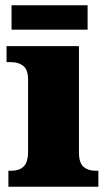

<svg xmlns="http://www.w3.org/2000/svg" viewBox="-20 -712 416 732"><path d="M12 0V-61H24Q53 -61 70 -77Q87 -93 87 -135V-409Q87 -446 69 -460.5Q51 -475 24 -475H5V-536H281V-131Q281 -91 298.5 -76Q316 -61 344 -61H355V0ZM24 -599V-692H314V-599Z"/></svg>

Font: Noto Serif Black
Style: Regular
Weight: 900
Designer: Monotype Design Team
Foundry: Monotype Imaging Inc.
Version: Version 2.014; ttfautohint (v1.8.4.7-5d5b)